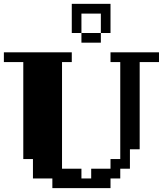

<svg xmlns="http://www.w3.org/2000/svg" viewBox="-20 -970 840 990"><path d="M549.8 -49.8V0H250V-49.8H149.9V-149.9H100.1V-649.9H0V-700.2H350.1V-649.9H299.8V-100.1H399.9V-49.8H450.2V-100.1H549.8V-149.9H600.1V-649.9H549.8V-700.2H799.8V-649.9H700.2V-200.2H649.9V-100.1H600.1V-49.8ZM549.8 -950.2V-799.8H500V-899.9H399.9V-799.8H500V-750H399.9V-799.8H350.1V-950.2Z"/></svg>

Font: Redaction 50
Style: Bold
Weight: 700
Designer: Jeremy Mickel / Forest Young
Foundry: MCKL
Version: Version 2.001;hotconv 1.0.113;makeotfexe 2.5.65598 DEVELOPME